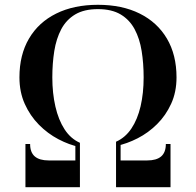

<svg xmlns="http://www.w3.org/2000/svg" viewBox="-20 -780 816 800"><path d="M313 -167Q268 -176.5 223.2 -200Q178.5 -223.5 142 -260.5Q105.5 -297.5 83.2 -347Q61 -396.5 61 -457.5Q61 -551.5 100.8 -619.2Q140.5 -687 214.2 -723.5Q288 -760 388 -760Q488.5 -760 562 -723.5Q635.5 -687 675.5 -619.2Q715.5 -551.5 715.5 -457.5Q715.5 -396.5 693.2 -347.8Q671 -299 634.5 -262.8Q598 -226.5 553.5 -203.8Q509 -181 463.5 -171.5V-189.5Q502 -206.5 527.5 -244.5Q553 -282.5 565.8 -337.2Q578.5 -392 578.5 -457.5Q578.5 -516 570.2 -567.5Q562 -619 541 -658.2Q520 -697.5 482.8 -719.8Q445.5 -742 388 -742Q330.5 -742 293.2 -719.8Q256 -697.5 235.2 -658.2Q214.5 -619 206.2 -567.5Q198 -516 198 -457.5Q198 -392 210.8 -336.2Q223.5 -280.5 249 -241.2Q274.5 -202 313 -185ZM86 0V-180H105.5Q105.5 -145 125 -128.2Q144.5 -111.5 183 -111.5H294V-177.5H313V0ZM463.5 0V-182L482.5 -182.5V-111.5H593.5Q632 -111.5 651.5 -128.2Q671 -145 671 -180H690.5V0Z"/></svg>

Font: Bodoni Moda 11pt SemiBold
Style: Regular
Weight: 600
Designer: Owen Earl
Foundry: indestructible type
Version: Version 2.004